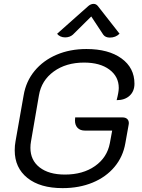

<svg xmlns="http://www.w3.org/2000/svg" viewBox="-20 -962 731 991"><path d="M56 -186Q56 -211 60 -232L102 -470Q114 -542 158.5 -596Q203 -650 272 -679.5Q341 -709 426 -709Q540 -709 607 -660.5Q674 -612 674 -530Q674 -491 649 -468Q624 -445 582 -445Q593 -487 593 -508Q593 -567 544.5 -603Q496 -639 414 -639Q321 -639 257.5 -593Q194 -547 181 -470L140 -232Q137 -216 137 -199Q137 -135 184.5 -98Q232 -61 315 -61Q408 -61 470.5 -105Q533 -149 547 -223L559 -288H418Q394 -288 380.5 -302Q367 -316 367 -340Q367 -350 368 -356H612Q628 -356 636.5 -348Q645 -340 645 -326Q645 -321 644 -318L627 -223Q615 -153 571 -100.5Q527 -48 458 -19.5Q389 9 303 9Q187 9 121.5 -43.5Q56 -96 56 -186ZM316 -769Q303 -769 292 -774Q281 -779 275 -788L436 -931Q449 -942 463 -942Q476 -942 485 -931L597 -788Q577 -768 547 -768Q524 -768 513 -783L451 -877L356 -783Q340 -769 316 -769Z"/></svg>

Font: K2D Light
Style: Italic
Weight: 300
Italic angle: -10°
Designer: Katatrad Aksorn Co.,Ltd.
Foundry: Cadson Demak Co.,Ltd.
Version: Version 1.000; ttfautohint (v1.6)